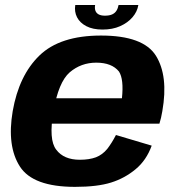

<svg xmlns="http://www.w3.org/2000/svg" viewBox="-20 -741 706 767"><path d="M279.7 5.5 298.9 -102.8Q234.8 -102.8 204.7 -143Q173.7 -182.3 193.6 -296.4Q213.5 -413 258.5 -452.1Q303.8 -490.7 364.5 -490.7Q426.7 -490.7 455.3 -455.2Q475.1 -424.7 467.1 -348.4H187.4L169.7 -246.9H616.8Q624 -269.5 628.5 -297.1Q653.2 -437.6 602.8 -518.5Q552.2 -599 383.4 -599Q219.8 -599 137.5 -519.2Q55.6 -439.8 30.7 -296.8Q7 -157.2 59.6 -75.6Q111.8 5.5 279.7 5.5ZM298.9 -102.8 279.7 5.5Q368.9 5.5 424.1 -11.9Q478.4 -28.9 521.9 -65.2Q564.7 -100.6 586 -159.2L443.2 -201.7Q426.9 -170 408.5 -146.2Q389.2 -122.8 363.3 -112.7Q336.5 -102.8 298.9 -102.8ZM389.5 -622.9Q429.5 -622.9 459.8 -636.4Q490.2 -649.9 509.3 -672.1Q528.4 -694.3 532.7 -721.1H453.7Q451.3 -707.9 445.2 -698.2Q439.2 -688.5 427.9 -683.4Q416.7 -678.4 399.1 -678.4Q383.6 -678.4 374.1 -683.5Q364.7 -688.6 361.2 -698.1Q357.7 -707.5 360 -721.1H280.7Q276.4 -694.3 287.7 -672.1Q299 -649.9 324.9 -636.4Q350.8 -622.9 389.5 -622.9Z"/></svg>

Font: Anybody Thin
Style: Italic
Weight: 100
Italic angle: -10°
Designer: Tyler Finck
Foundry: Etcetera Type Company
Version: Version 1.114;gftools[0.9.25]